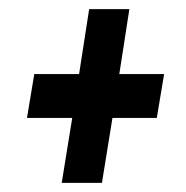

<svg xmlns="http://www.w3.org/2000/svg" viewBox="-20 -522 406 420"><path d="M115 -122 138 -264H39L55 -360H153L175 -502H263L241 -360H339L323 -264H226L203 -122Z"/></svg>

Font: Georama Extra Condensed SemiBold
Style: Italic
Weight: 600
Width: 2
Italic angle: -9°
Designer: Jean-Baptiste Levee
Foundry: Production Type
Version: Version 1.000